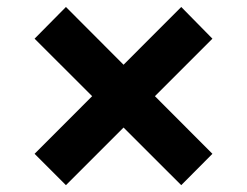

<svg xmlns="http://www.w3.org/2000/svg" viewBox="-20 -567 711 553"><path d="M502 -33.7 79.6 -455.6 169.9 -546.9 591.8 -124ZM169.9 -33.7 79.6 -124 502 -546.9 591.8 -455.6Z"/></svg>

Font: Inter 20pt
Style: Bold
Weight: 700
Version: Version 4.001;git-66647c0bb